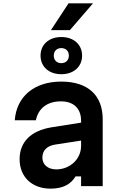

<svg xmlns="http://www.w3.org/2000/svg" viewBox="-20 -1111 740 1146"><path d="M346 -668C420 -668 470 -713 470 -779C470 -845 420 -890 346 -890C272 -890 222 -845 222 -779C222 -713 272 -668 346 -668ZM68 -393H194C209 -465 262 -506 344 -506C420 -506 464 -463 464 -390V-379L287 -351C165 -331 97 -264 97 -161C97 -56 170 15 282 15C354 15 402 -10 431 -58H464V0H593V-399C593 -543 504 -624 346 -624C185 -624 79 -536 68 -393ZM233 -170C233 -212 259 -240 309 -248L464 -272V-240C464 -162 398 -100 316 -100C266 -100 233 -128 233 -170ZM284 -931H397L535 -1091H389ZM301 -779C301 -806 319 -824 346 -824C373 -824 391 -806 391 -779C391 -752 373 -734 346 -734C319 -734 301 -752 301 -779Z"/></svg>

Font: Martian Mono Std Md
Style: Regular
Weight: 500
Monospace: yes
Designer: Roman Shamin
Foundry: Evil Martians
Version: Version 1.000